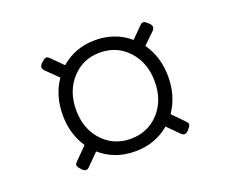

<svg xmlns="http://www.w3.org/2000/svg" viewBox="-70 -610 691 576"><g transform="rotate(-20 275.0 -322.0)"><path d="M118 -143Q113 -143 107 -148L101 -155Q95 -161 95 -167Q95 -171 100 -176L139 -215Q108 -261 108 -322Q108 -384 140 -430L101 -468Q97 -473 97 -478Q97 -483 102 -489L109 -495Q115 -501 120 -501Q125 -501 130 -496L166 -460Q212 -500 276 -500Q339 -500 385 -461L420 -496Q425 -501 430 -501Q435 -501 441 -495L448 -489Q453 -483 453 -478Q453 -473 449 -468L412 -432Q445 -385 445 -322Q445 -260 413 -214L450 -176Q455 -171 455 -167Q455 -161 449 -155L443 -148Q437 -143 432 -143Q427 -143 422 -148L386 -184Q340 -145 276 -145Q211 -145 165 -185L128 -148Q123 -143 118 -143ZM276 -185Q331 -185 366.5 -223.5Q402 -262 402 -322Q402 -382 366.5 -421Q331 -460 276 -460Q222 -460 186.5 -421Q151 -382 151 -322Q151 -262 186.5 -223.5Q222 -185 276 -185Z"/></g></svg>

Font: Asap ExtraLight
Style: Regular
Weight: 200
Designer: Pablo Cosgaya
Foundry: Omnibus-Type
Version: Version 3.001; ttfautohint (v1.8.4.7-5d5b)